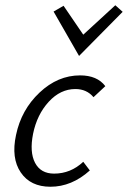

<svg xmlns="http://www.w3.org/2000/svg" viewBox="-20 -706 487 731"><path d="M281 -493 184 -662 222 -684 297 -574 419 -686 447 -661ZM336 -336Q310 -367 267 -367Q210 -367 165.5 -318.5Q121 -270 106 -197Q92 -127 113.5 -86Q135 -45 186 -45Q249 -45 297 -90L322 -57Q253 5 172 5Q96 5 59 -49.5Q22 -104 41 -192Q61 -288 130.5 -353.5Q200 -419 285 -419Q350 -419 381 -378Z"/></svg>

Font: EauTest
Style: Italic
Weight: 400
Italic angle: -12°
Designer: Christian Thalmann (Catharsis Fonts)
Version: Version 0.001;PS 000.001;hotconv 1.0.88;makeotf.lib2.5.64775